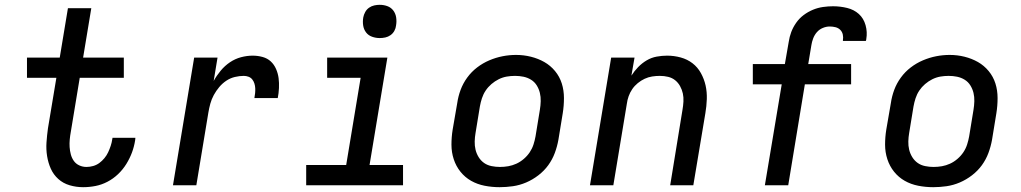

<svg xmlns="http://www.w3.org/2000/svg" viewBox="-20 -769 4240 797"><path d="M325 8Q296 8 269 0Q242 -8 222 -26Q202 -44 191 -68.5Q180 -93 175.5 -121Q171 -149 173 -178Q175 -207 179 -236L214 -446H92V-530H228L262 -735H359L325 -530H494V-446H311L274 -222Q271 -206 269.5 -190Q268 -174 269 -158.5Q270 -143 274 -128Q278 -113 286.5 -101Q295 -89 309 -82.5Q323 -76 339 -76Q353 -76 367 -80Q381 -84 392.5 -92.5Q404 -101 413.5 -112.5Q423 -124 429 -137Q435 -150 439.5 -163.5Q444 -177 446 -191Q446 -192 446.5 -193.5Q447 -195 447 -197H542Q542 -194 541.5 -191.5Q541 -189 541 -187Q537 -161 528 -136.5Q519 -112 504.5 -88.5Q490 -65 470 -46Q450 -27 426 -14.5Q402 -2 376.5 3Q351 8 325 8Z M698 0 786 -530H883L867 -433Q879 -455 896 -475.5Q913 -496 934.5 -510.5Q956 -525 980.5 -531.5Q1005 -538 1029 -538Q1050 -538 1070 -532.5Q1090 -527 1104 -514Q1118 -501 1126 -482.5Q1134 -464 1136.5 -444.5Q1139 -425 1138 -403.5Q1137 -382 1133 -362H1036Q1038 -372 1039 -382.5Q1040 -393 1039.5 -403Q1039 -413 1036 -422.5Q1033 -432 1027 -439.5Q1021 -447 1011.5 -450.5Q1002 -454 992 -454Q974 -454 955 -449.5Q936 -445 919.5 -434Q903 -423 890 -407.5Q877 -392 867.5 -374.5Q858 -357 853 -338.5Q848 -320 845 -302L795 0Z M1251 0V-84H1417L1477 -446H1338V-530H1588L1514 -84H1653V0ZM1556 -611Q1540 -611 1524.5 -616.5Q1509 -622 1499.5 -634.5Q1490 -647 1487.5 -663.5Q1485 -680 1488 -697Q1490 -708 1496 -719Q1502 -730 1512 -737Q1522 -744 1533.5 -746.5Q1545 -749 1556 -749Q1573 -749 1588 -743.5Q1603 -738 1612.5 -725.5Q1622 -713 1624.5 -696.5Q1627 -680 1624 -663Q1623 -652 1617 -641Q1611 -630 1601 -623Q1591 -616 1579.5 -613.5Q1568 -611 1556 -611Z M2054 8Q2022 8 1991.5 2Q1961 -4 1935.5 -18.5Q1910 -33 1891.5 -56Q1873 -79 1863.5 -108Q1854 -137 1854 -168.5Q1854 -200 1859 -231L1878 -341Q1882 -369 1892 -396Q1902 -423 1919.5 -447Q1937 -471 1960.5 -489Q1984 -507 2011 -518.5Q2038 -530 2066 -535.5Q2094 -541 2122 -541Q2154 -541 2184 -533.5Q2214 -526 2239.5 -511.5Q2265 -497 2284 -474Q2303 -451 2312 -422.5Q2321 -394 2321 -362Q2321 -330 2316 -299L2298 -189Q2293 -161 2283 -134Q2273 -107 2256 -83.5Q2239 -60 2215 -41.5Q2191 -23 2164 -11.5Q2137 0 2109 4Q2081 8 2054 8ZM2055 -76Q2073 -76 2090 -79Q2107 -82 2123.5 -89.5Q2140 -97 2154.5 -109.5Q2169 -122 2179 -137Q2189 -152 2194.5 -169Q2200 -186 2203 -203L2221 -313Q2224 -331 2224.5 -349Q2225 -367 2221 -383.5Q2217 -400 2208 -414.5Q2199 -429 2184.5 -438Q2170 -447 2153 -450.5Q2136 -454 2118 -454Q2100 -454 2083 -451Q2066 -448 2050 -440Q2034 -432 2020 -420Q2006 -408 1996 -393Q1986 -378 1980.5 -361Q1975 -344 1972 -327L1954 -217Q1951 -200 1950.5 -182Q1950 -164 1954 -147.5Q1958 -131 1967 -116.5Q1976 -102 1989.5 -92.5Q2003 -83 2020.5 -79.5Q2038 -76 2055 -76Z M2429 0 2517 -530H2614L2601 -455Q2613 -474 2629 -490.5Q2645 -507 2664.5 -518.5Q2684 -530 2706 -534Q2728 -538 2749 -538Q2778 -538 2805.5 -530.5Q2833 -523 2854.5 -506.5Q2876 -490 2889.5 -465.5Q2903 -441 2909 -414Q2915 -387 2914 -357.5Q2913 -328 2908 -299L2858 0H2762L2813 -313Q2816 -330 2817 -347.5Q2818 -365 2814.5 -381Q2811 -397 2803 -411.5Q2795 -426 2782.5 -436Q2770 -446 2753.5 -450Q2737 -454 2719 -454Q2703 -454 2687 -451.5Q2671 -449 2656 -442Q2641 -435 2627.5 -424Q2614 -413 2604.5 -399Q2595 -385 2589.5 -369.5Q2584 -354 2582 -338L2526 0Z M3155 0 3225 -419H3105V-503H3238L3254 -595Q3257 -616 3264.5 -636Q3272 -656 3285 -674.5Q3298 -693 3316 -706.5Q3334 -720 3354.5 -728.5Q3375 -737 3396.5 -740Q3418 -743 3438 -743Q3468 -743 3496.5 -736Q3525 -729 3545 -711Q3565 -693 3573 -664.5Q3581 -636 3576 -607Q3576 -605 3575.5 -603Q3575 -601 3574 -599H3479Q3479 -599 3479 -600Q3479 -601 3479 -602Q3481 -614 3478.5 -625.5Q3476 -637 3468 -645Q3460 -653 3448.5 -656Q3437 -659 3424 -659Q3410 -659 3395.5 -653Q3381 -647 3371 -635.5Q3361 -624 3355.5 -609.5Q3350 -595 3348 -581L3335 -503H3513V-419H3321L3252 0Z M3854 8Q3822 8 3791.5 2Q3761 -4 3735.5 -18.5Q3710 -33 3691.5 -56Q3673 -79 3663.5 -108Q3654 -137 3654 -168.5Q3654 -200 3659 -231L3678 -341Q3682 -369 3692 -396Q3702 -423 3719.5 -447Q3737 -471 3760.5 -489Q3784 -507 3811 -518.5Q3838 -530 3866 -535.5Q3894 -541 3922 -541Q3954 -541 3984 -533.5Q4014 -526 4039.5 -511.5Q4065 -497 4084 -474Q4103 -451 4112 -422.5Q4121 -394 4121 -362Q4121 -330 4116 -299L4098 -189Q4093 -161 4083 -134Q4073 -107 4056 -83.5Q4039 -60 4015 -41.5Q3991 -23 3964 -11.5Q3937 0 3909 4Q3881 8 3854 8ZM3855 -76Q3873 -76 3890 -79Q3907 -82 3923.5 -89.5Q3940 -97 3954.5 -109.5Q3969 -122 3979 -137Q3989 -152 3994.5 -169Q4000 -186 4003 -203L4021 -313Q4024 -331 4024.5 -349Q4025 -367 4021 -383.5Q4017 -400 4008 -414.5Q3999 -429 3984.5 -438Q3970 -447 3953 -450.5Q3936 -454 3918 -454Q3900 -454 3883 -451Q3866 -448 3850 -440Q3834 -432 3820 -420Q3806 -408 3796 -393Q3786 -378 3780.5 -361Q3775 -344 3772 -327L3754 -217Q3751 -200 3750.5 -182Q3750 -164 3754 -147.5Q3758 -131 3767 -116.5Q3776 -102 3789.5 -92.5Q3803 -83 3820.5 -79.5Q3838 -76 3855 -76Z"/></svg>

Font: Iosevka Curly MdExObl
Style: Regular
Weight: 500
Width: 7
Italic angle: -9°
Monospace: yes
Designer: Belleve Invis
Foundry: Belleve Invis
Version: Version 11.1.0; ttfautohint (v1.8.3)